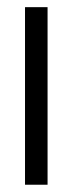

<svg xmlns="http://www.w3.org/2000/svg" viewBox="-20 -508 200 528"><path d="M110.8 0H48.8V-488.3H110.8Z"/></svg>

Font: SengBuhan
Style: Regular
Weight: 400
Designer: John M. Durdin
Foundry: Lao Script for Windows
Version: Version 1.400